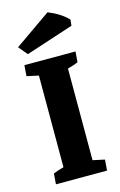

<svg xmlns="http://www.w3.org/2000/svg" viewBox="-106 -707 469 753"><g transform="rotate(-15 129.0 -330.0)"><path d="M24.4 0 27.8 -43Q44.4 -50.3 70.3 -57.1V-429.2L22.5 -439.5L25.9 -483.4H233.4L230 -440.4Q213.4 -433.1 187.5 -426.3V-54.2L235.4 -43.9L231.9 0ZM50.3 -521.5 20 -557.6 167 -660.2Q217.3 -640.1 246.6 -609.4L244.1 -585Z"/></g></svg>

Font: Markazi Text
Style: Bold
Weight: 700
Designer: Borna Izadpanah (Arabic designer), Fiona Ross (Arabic design director) and Florian Runge (Latin designer)
Foundry: Borna Izadpanah and Florian Runge
Version: Version 1.001; ttfautohint (v1.8.3)